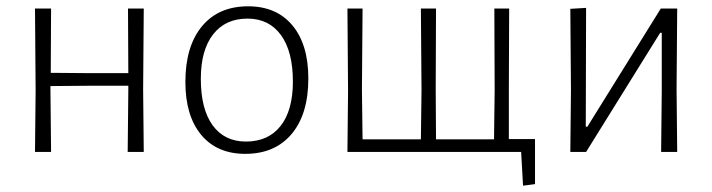

<svg xmlns="http://www.w3.org/2000/svg" viewBox="-20 -482 2259 609"><path d="M91 0 93 -195 91 -455H142L141 -251L263 -250H387L386 -455H436L434 -198L436 0H385L387 -195V-210H261L140 -209V-198L142 0Z M767 -462Q857 -462 907.5 -401.5Q958 -341 958 -233Q958 -120 905 -57Q852 6 758 6Q668 6 618 -54.5Q568 -115 568 -222Q568 -335 620.5 -398.5Q673 -462 767 -462ZM765 -423Q695 -423 656 -373Q617 -323 617 -232Q617 -136 654.5 -84.5Q692 -33 760 -33Q831 -33 870 -82.5Q909 -132 909 -223Q909 -319 871 -371Q833 -423 765 -423Z M1082 0 1084 -195 1082 -455H1130L1128 -198L1130 -40H1315L1317 -195L1315 -455H1363L1362 -198L1363 -40H1547L1549 -195L1548 -455H1595L1594 -198V-41H1677V102L1639 107L1633 0Z M1789 0 1791 -195 1789 -454 1839 -457 1838 -80H1843L2076 -455H2128L2126 -199L2128 0H2077L2079 -192V-378H2074L1839 0Z"/></svg>

Font: Alegreya Sans Light
Style: Regular
Weight: 300
Designer: Juan Pablo del Peral
Foundry: Huerta Tipografica
Version: Version 2.007